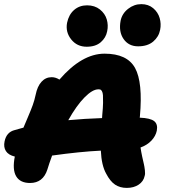

<svg xmlns="http://www.w3.org/2000/svg" viewBox="-32 -898 831 933"><path d="M554.2 -797.9Q561.5 -832.5 590.6 -855.2Q619.6 -877.9 654.8 -877.9Q689 -877.9 712.4 -858.2Q735.8 -838.4 743.9 -810.1Q752 -781.7 746.1 -752.9Q739.7 -719.2 712.4 -696Q685.1 -672.9 639.2 -672.9Q593.3 -672.9 568.6 -708.3Q543.9 -743.7 554.2 -797.9ZM389.2 -670.9Q342.3 -670.9 314 -706.5Q285.6 -742.2 293.9 -787.1Q302.2 -827.1 328.1 -849.6Q354 -872.1 391.1 -872.1Q428.2 -872.1 453.4 -852.1Q478.5 -832 486.8 -803.7Q495.1 -775.4 488.8 -746.1Q482.9 -714.8 457.8 -692.9Q432.6 -670.9 389.2 -670.9ZM584 15.1Q551.3 15.1 527.3 -0.7Q503.4 -16.6 483.9 -54.2Q461.4 -93.8 458 -166Q356.9 -161.1 221.2 -142.1Q206.1 -101.1 198.2 -74.2Q177.2 -8.8 113.8 -8.8Q65.9 -8.8 46.6 -41.3Q27.3 -73.7 40 -137.2Q9.3 -144.5 -3.2 -163.8Q-15.6 -183.1 -9.8 -210.9Q-0.5 -256.3 40 -266.1Q46.9 -268.1 61 -272Q75.2 -275.9 82 -277.8Q88.4 -293.5 103.3 -328.1Q118.2 -362.8 127 -387Q135.7 -411.1 141.1 -437Q149.4 -478.5 169.7 -500.7Q189.9 -522.9 219.2 -522.9Q238.3 -522.9 256.8 -511.2Q365.7 -637.2 476.1 -637.2Q585.9 -637.2 624.3 -567.6Q662.6 -498 647.9 -333Q647.9 -332 647.5 -329.8Q647 -327.6 647 -326.2Q698.7 -324.2 717.3 -309.3Q735.8 -294.4 730 -263.2Q724.6 -236.8 703.9 -214.8Q683.1 -192.9 650.9 -181.2Q653.8 -161.1 658.9 -137.2Q664.1 -113.3 667 -101.3Q669.9 -89.4 672.1 -70.8Q674.3 -52.2 670.9 -43Q665.5 -16.6 641.8 -0.7Q618.2 15.1 584 15.1ZM445.8 -463.9Q417.5 -463.9 378.7 -424.6Q339.8 -385.3 299.8 -314Q377.9 -321.3 463.9 -324.2Q463.9 -326.7 464.4 -331.3Q464.8 -335.9 464.8 -337.9Q468.3 -373.5 468.8 -397.7Q469.2 -421.9 468.3 -435.1Q467.3 -448.2 463.4 -454.8Q459.5 -461.4 456.1 -462.6Q452.6 -463.9 445.8 -463.9Z"/></svg>

Font: Shantell Sans Irregular Bouncy
Style: Italic
Weight: 800
Italic angle: -11.31°
Designer: Stephen Nixon, Anya Danilova, Shantell Martin
Foundry: Arrow Type
Version: Version 1.006;[9816181b4]